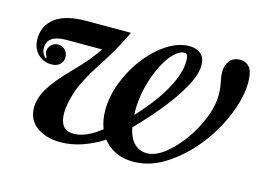

<svg xmlns="http://www.w3.org/2000/svg" viewBox="-78 -676 1135 829"><g transform="rotate(15 489.0 -261.5)"><path d="M244 10.5Q179 10.5 137.5 -20Q96 -50.5 96 -105.5Q96 -147.5 122.8 -192Q149.5 -236.5 213 -301.5Q248.5 -337 273.2 -367Q298 -397 315 -423H155Q70.5 -423 70.5 -364Q70.5 -350 76 -339.8Q81.5 -329.5 89.5 -323.5L93 -327.5Q90 -332 87 -338.5Q84 -345 84 -352.5Q84 -370 96.8 -382.2Q109.5 -394.5 127.5 -394.5Q145.5 -394.5 158.2 -381.8Q171 -369 171 -349Q171 -329 157.2 -316.5Q143.5 -304 118.5 -304Q85 -304 59.2 -328.2Q33.5 -352.5 33.5 -396.5Q33.5 -454 78.8 -489.2Q124 -524.5 220.5 -524.5H417Q398.5 -486.5 383.8 -459.2Q369 -432 354.2 -407.5Q339.5 -383 319.5 -353Q262.5 -265 245 -209.2Q227.5 -153.5 227.5 -117Q227.5 -80 242 -59.8Q256.5 -39.5 290 -39.5Q345 -39.5 410.5 -92Q404 -108.5 400 -129.5Q396 -150.5 396 -175Q396 -225 412.5 -276Q429 -327 457 -373.5Q485 -420 521 -456.2Q557 -492.5 596.8 -513.5Q636.5 -534.5 675.5 -534.5Q709.5 -534.5 728.5 -517.2Q747.5 -500 747.5 -468Q747.5 -414 690.2 -326.8Q633 -239.5 528 -131.5Q538 -83.5 561.5 -61.8Q585 -40 616.5 -40Q657.5 -40 703 -78Q748.5 -116 784.5 -171Q815 -217.5 833.8 -268.5Q852.5 -319.5 852.5 -362.5Q852.5 -390 846.8 -417Q841 -444 841 -465Q841 -496 858 -515.2Q875 -534.5 903.5 -534.5Q929.5 -534.5 945.5 -515.2Q961.5 -496 961.5 -448.5Q961.5 -403.5 946.2 -351.5Q931 -299.5 903.2 -246.8Q875.5 -194 838 -147.5Q783.5 -80 713.8 -34.8Q644 10.5 569.5 10.5Q523.5 10.5 489.5 -6.2Q455.5 -23 433.5 -51.5Q388.5 -22.5 340.5 -6Q292.5 10.5 244 10.5ZM522.5 -186Q566.5 -232.5 602.2 -282.2Q638 -332 658.8 -380Q679.5 -428 679.5 -470Q679.5 -501.5 664 -501.5Q641 -501.5 617.2 -478Q593.5 -454.5 573 -414.8Q552.5 -375 538.8 -326Q525 -277 522 -225.5Q521 -202.5 522.5 -186Z"/></g></svg>

Font: Libre Caslon Text SemiBold Italic
Style: Regular
Weight: 600
Italic angle: -22.583°
Designer: Pablo Impallari, Rodrigo Fuenzalida, Katja Schimmel
Foundry: Pablo Impallari, Rodrigo Fuenzalida
Version: Version 2.000